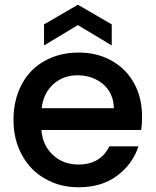

<svg xmlns="http://www.w3.org/2000/svg" viewBox="-20 -782 657 811"><path d="M580 -289C580 -289 580 -289 580 -289C580 -342 569 -390 546 -431C523 -472 492 -503 451 -526C410 -549 364 -560 312 -560C312 -560 312 -560 312 -560C258 -560 210 -548 169 -525C127 -502 95 -469 72 -426C49 -383 37 -333 37 -276C37 -276 37 -276 37 -276C37 -219 49 -170 73 -127C96 -84 129 -50 171 -27C212 -3 259 9 312 9C312 9 312 9 312 9C377 9 431 -7 475 -40C518 -72 548 -113 565 -164C565 -164 442 -164 442 -164C442 -164 442 -164 442 -164C417 -113 373 -87 312 -87C312 -87 312 -87 312 -87C269 -87 233 -100 204 -127C175 -154 158 -189 155 -233C155 -233 576 -233 576 -233C576 -233 576 -233 576 -233C579 -250 580 -268 580 -289ZM156 -325C156 -325 156 -325 156 -325C161 -368 178 -402 206 -427C234 -452 268 -464 307 -464C307 -464 307 -464 307 -464C350 -464 387 -451 416 -426C445 -401 460 -367 461 -325C461 -325 156 -325 156 -325ZM452 -590C452 -590 452 -679 452 -679C452 -679 309 -762 309 -762C309 -762 166 -679 166 -679C166 -679 166 -590 166 -590C166 -590 309 -676 309 -676C309 -676 452 -590 452 -590Z"/></svg>

Font: Girnar Poppins
Style: Medium
Weight: 500
Designer: Ninad Kale (Devanagari), Jonny Pinhorn (Latin)
Foundry: Indian Type Foundry
Version: ""